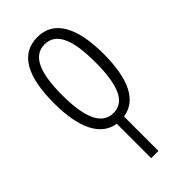

<svg xmlns="http://www.w3.org/2000/svg" viewBox="-243 -602 899 899"><g transform="rotate(-45 206.5 -153.0)"><path d="M207 -542C95 -542 43 -445 43 -268C43 -103 91 -6 183 8V236H231V8C325 -6 371 -101 371 -267C371 -443 317 -542 207 -542ZM207 -494C285 -494 316 -413 316 -267C316 -112 282 -38 208 -38C132 -38 97 -117 97 -268C97 -416 130 -494 207 -494Z"/></g></svg>

Font: Noto Sans Display Condensed Light
Style: Regular
Weight: 300
Width: 3
Designer: Monotype Design Team
Foundry: Monotype Imaging Inc.
Version: Version 1.900